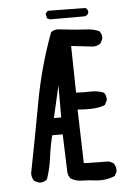

<svg xmlns="http://www.w3.org/2000/svg" viewBox="-55 -817 609 860"><g transform="rotate(-5 250.0 -387.0)"><path d="M335 0Q308 -4 280 -4Q252 -4 229 -18Q219 -30 217 -45L211 -218H164Q152 -171 145.5 -120Q139 -69 123 -23Q107 -9 86 -12L66 -21Q54 -37 55 -57Q86 -214 114.5 -371Q143 -528 199 -678Q213 -690 234 -688Q321 -678 354.5 -677Q388 -676 415 -664Q427 -650 425 -629L415 -609Q399 -597 380 -598L283 -609L287 -399Q319 -397 351.5 -398Q384 -399 411 -388Q423 -374 421 -353L411 -333Q374 -315 287 -323L294 -81L407 -79L427 -69Q439 -52 437 -31L427 -12Q386 6 335 0ZM211 -294V-438L178 -294ZM199 -736 186 -742 182 -764 193 -775H209L362 -773Q376 -763 372 -748Q364 -736 353 -736Z"/></g></svg>

Font: NaniFont Regular
Style: Regular
Weight: 400
Designer: Nanigashitei
Version: Version 1.036